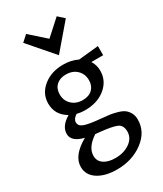

<svg xmlns="http://www.w3.org/2000/svg" viewBox="-240 -786 988 1163"><g transform="rotate(-30 254.0 -204.5)"><path d="M407 -660 259 -487 109 -660 151 -698 259 -602 365 -698ZM491 -417V-353H408Q429 -322 429 -281Q429 -211 373.5 -165Q318 -119 232 -119Q199 -119 174 -126Q144 -107 144 -83Q144 -57 176 -45.5Q208 -34 288 -27Q324 -24 348 -20.5Q372 -17 399 -9Q426 -1 441.5 11Q457 23 467.5 42.5Q478 62 478 89Q478 175 401.5 232Q325 289 219 289Q137 289 86 256Q35 223 35 166Q35 87 145 25Q61 4 61 -50Q61 -104 128 -144Q56 -186 56 -265Q56 -334 112 -379.5Q168 -425 251 -425Q308 -425 352 -403ZM249 -179Q292 -179 316.5 -202.5Q341 -226 341 -265Q341 -309 312 -337Q283 -365 236 -365Q194 -365 169 -341.5Q144 -318 144 -278Q144 -235 173.5 -207Q203 -179 249 -179ZM387 120Q387 76 355.5 62Q324 48 234 39Q218 37 210 37Q135 87 135 146Q135 183 165 203.5Q195 224 245 224Q304 224 345.5 195Q387 166 387 120Z"/></g></svg>

Font: EauTestText Semibold
Style: Regular
Weight: 600
Designer: Christian Thalmann (Catharsis Fonts)
Version: Version 0.001;PS 000.001;hotconv 1.0.88;makeotf.lib2.5.64775